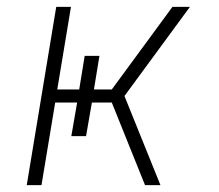

<svg xmlns="http://www.w3.org/2000/svg" viewBox="-20 -540 640 560"><path d="M58 0 144 -520H187L147 -279H211L227 -377H270L254 -279H306L483 -520H534L343 -260L448 0H403L306 -241H248L231 -143H188L205 -241H141L101 0Z"/></svg>

Font: Iosevka Aile Extralight
Style: Italic
Weight: 200
Italic angle: -9°
Designer: Belleve Invis
Foundry: Belleve Invis
Version: Version 31.1.0; ttfautohint (v1.8.4)